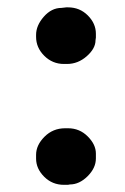

<svg xmlns="http://www.w3.org/2000/svg" viewBox="-20 -501 340 522"><path d="M165 -481Q196.8 -481 218.8 -459Q240.7 -437 240.7 -409.2V-398.9Q239.7 -394 239.7 -391.6Q239.7 -369.1 215.8 -348.1Q191.9 -327.1 162.1 -327.1H153.8Q122.6 -327.1 100.3 -349.4Q78.1 -371.6 78.1 -400.9V-406.2Q78.1 -431.6 99.1 -455.6Q120.1 -479.5 147 -479.5L160.2 -481ZM157.2 -152.3H165Q196.3 -152.3 218.5 -130.1Q240.7 -107.9 240.7 -83.5V-70.3Q240.7 -44.4 218.3 -22Q195.8 0.5 169.9 0.5L164.6 1.5H153.8Q122.1 1.5 100.1 -20.5Q78.1 -42.5 78.1 -69.8V-80.1Q78.1 -106.4 101.1 -129.4Q124 -152.3 157.2 -152.3Z"/></svg>

Font: Averia Serif Libre
Style: Bold
Weight: 700
Version: Version 1.002